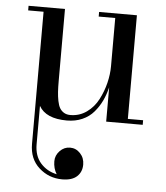

<svg xmlns="http://www.w3.org/2000/svg" viewBox="-52 -506 702 813"><g transform="rotate(5 299.0 -100.0)"><path d="M264.2 123Q289.6 123 307.6 142.3Q325.7 161.6 325.7 189.9Q325.7 221.2 304.7 240.5Q283.7 259.8 242.2 259.8Q185.5 259.8 143.8 222.4Q102.1 185.1 102.1 121.1V-440.4H36.6V-460H191.4V-155.3Q191.4 -127.4 192.6 -108.2Q193.8 -88.9 197.5 -69.8Q201.2 -50.8 207.8 -39.6Q214.4 -28.3 225.6 -21.5Q236.8 -14.6 252.9 -14.6Q291.5 -14.6 322.3 -36.6Q353 -58.6 370.8 -93Q388.7 -127.4 397.7 -164.3Q406.7 -201.2 406.7 -235.4V-440.4H336.4V-460H497.1V-19.5H562V0H406.7V-145.5Q398.9 -114.3 386.5 -88.1Q374 -62 354.5 -39.1Q335 -16.1 305.7 -3.2Q276.4 9.8 240.2 9.8Q150.9 9.8 121.6 -42V121.1Q121.6 170.4 148.4 200.9Q175.3 231.4 217.3 240.2Q202.6 216.3 202.6 186Q202.6 161.1 220.9 142.1Q239.3 123 264.2 123Z"/></g></svg>

Font: Bodoni* 11pt
Style: Regular
Weight: 400
Version: Version 2.3